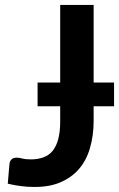

<svg xmlns="http://www.w3.org/2000/svg" viewBox="-20 -743 479 771"><path d="M438 -411.6V-316.4H356V-256.8Q356 -197.8 340.8 -147Q326.7 -98.6 296.4 -63.5Q267.6 -30.3 222.2 -10.7Q179.2 7.8 118.7 7.8Q89.8 7.8 65.4 4.4Q42.5 2 11.2 -5.4Q13.2 -29.8 14.6 -45.4Q16.1 -61 18.1 -85.4Q19.5 -97.2 26.9 -103.5Q33.2 -109.9 47.4 -109.9Q56.6 -109.9 69.8 -106.4Q82 -103 104.5 -103Q132.3 -103 154.8 -111.3Q177.2 -119.6 191.9 -137.7Q207 -157.7 213.9 -184.6Q221.7 -214.8 221.7 -253.9V-316.4H130.9V-411.6H221.7V-723.1H356V-411.6Z"/></svg>

Font: Lato-SemiBold
Style: Bold
Weight: 500
Designer: Lukasz Dziedzic with Adam Twardoch and Botio Nikoltchev
Foundry: tyPoland Lukasz Dziedzic
Version: ""